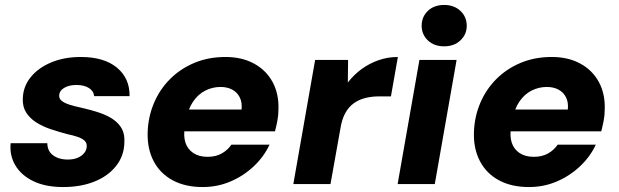

<svg xmlns="http://www.w3.org/2000/svg" viewBox="-20 -743 2500 775"><path d="M235 12Q164 12 115 -11.5Q66 -35 42 -75.5Q18 -116 23 -165H171Q171 -145 180.5 -130.5Q190 -116 209 -107.5Q228 -99 253 -99Q278 -99 294.5 -106.5Q311 -114 320.5 -126Q330 -138 330 -152Q331 -167 320.5 -176Q310 -185 292 -191Q274 -197 250 -202Q216 -211 183.5 -222Q151 -233 125.5 -249.5Q100 -266 85.5 -289Q71 -312 72 -344Q73 -393 103.5 -431Q134 -469 186.5 -491Q239 -513 306 -513Q400 -513 452 -470Q504 -427 503 -355H360Q358 -376 338.5 -388Q319 -400 289 -400Q258 -400 238.5 -388Q219 -376 219 -357Q218 -345 229 -336Q240 -327 260.5 -320.5Q281 -314 309 -308Q349 -299 381.5 -288Q414 -277 437 -261Q460 -245 472 -223Q484 -201 482 -168Q481 -114 448.5 -73Q416 -32 361 -10Q306 12 235 12Z M798 12Q728 12 677.5 -15Q627 -42 600.5 -92Q574 -142 576 -209Q578 -271 601 -326Q624 -381 665.5 -423Q707 -465 764 -489Q821 -513 890 -513Q957 -513 1006 -486Q1055 -459 1080.5 -411.5Q1106 -364 1104 -302Q1104 -278 1099.5 -255Q1095 -232 1090 -213H681L697 -301H955Q958 -330 947.5 -350.5Q937 -371 917 -381.5Q897 -392 870 -392Q838 -392 809 -377.5Q780 -363 759.5 -333Q739 -303 731 -257L726 -228Q720 -194 728.5 -167.5Q737 -141 760 -125.5Q783 -110 818 -110Q851 -110 875 -123.5Q899 -137 914 -159H1068Q1045 -110 1004 -71.5Q963 -33 910.5 -10.5Q858 12 798 12Z M1164 0 1252 -501H1385L1384 -410Q1409 -442 1440 -464.5Q1471 -487 1508 -500Q1545 -513 1586 -513L1558 -354H1511Q1481 -354 1455 -347.5Q1429 -341 1408.5 -326.5Q1388 -312 1374 -287Q1360 -262 1354 -224L1314 0Z M1585 0 1673 -501H1823L1735 0ZM1773 -556Q1732 -556 1707 -580Q1682 -604 1682 -639Q1682 -675 1707 -699Q1732 -723 1773 -723Q1813 -723 1838.5 -699Q1864 -675 1864 -639Q1864 -604 1838.5 -580Q1813 -556 1773 -556Z M2115 12Q2045 12 1994.5 -15Q1944 -42 1917.5 -92Q1891 -142 1893 -209Q1895 -271 1918 -326Q1941 -381 1982.5 -423Q2024 -465 2081 -489Q2138 -513 2207 -513Q2274 -513 2323 -486Q2372 -459 2397.5 -411.5Q2423 -364 2421 -302Q2421 -278 2416.5 -255Q2412 -232 2407 -213H1998L2014 -301H2272Q2275 -330 2264.5 -350.5Q2254 -371 2234 -381.5Q2214 -392 2187 -392Q2155 -392 2126 -377.5Q2097 -363 2076.5 -333Q2056 -303 2048 -257L2043 -228Q2037 -194 2045.5 -167.5Q2054 -141 2077 -125.5Q2100 -110 2135 -110Q2168 -110 2192 -123.5Q2216 -137 2231 -159H2385Q2362 -110 2321 -71.5Q2280 -33 2227.5 -10.5Q2175 12 2115 12Z"/></svg>

Font: DM Sans 18pt Black
Style: Italic
Weight: 900
Italic angle: -10°
Designer: Colophon Foundry, Jonny Pinhorn
Foundry: Colophon Foundry
Version: Version 4.004;gftools[0.9.30]